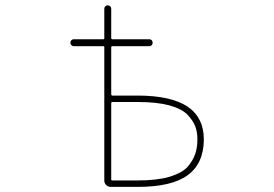

<svg xmlns="http://www.w3.org/2000/svg" viewBox="-20 -733 1040 729"><path d="M400.4 -23.4Q390.6 -23.4 383.3 -30.3Q376 -37.1 376 -47.9V-553.7Q376 -557.6 372.1 -557.6H259.8Q254.9 -557.6 251 -561.5Q247.1 -565.4 247.1 -570.8Q247.1 -576.2 251 -580.1Q254.9 -584 259.8 -584H372.1Q376 -584 376 -587.9V-700.2Q376 -705.1 379.9 -709Q383.8 -712.9 389.2 -712.9Q394.5 -712.9 398.4 -709Q402.3 -705.1 402.3 -700.2V-587.9Q402.3 -584 407.2 -584H546.9Q552.7 -584 556.2 -580.1Q559.6 -576.2 559.6 -570.8Q559.6 -565.4 556.2 -561.5Q552.7 -557.6 546.9 -557.6H407.2Q402.3 -557.6 402.3 -553.7V-375Q402.3 -370.1 407.2 -370.1H502.9Q628.9 -370.1 692.4 -328.1Q722.7 -307.6 738.3 -276.4Q753.9 -245.1 753.9 -204.1Q753.9 -158.2 738.3 -124Q723.6 -90.8 693.4 -68.4Q632.8 -23.4 502.9 -23.4ZM402.3 -51.8Q402.3 -47.9 407.2 -47.9H502.9Q575.2 -47.9 623 -61.5Q670.9 -76.2 692.4 -99.6Q712.9 -124 721.2 -148.4Q729.5 -172.9 729.5 -204.1Q729.5 -231.4 721.7 -252.4Q713.9 -273.4 693.4 -295.9Q671.9 -319.3 623 -333Q575.2 -345.7 502.9 -345.7H407.2Q402.3 -345.7 402.3 -340.8Z"/></svg>

Font: Rounded-X Mgen+ 1mn thin
Style: Regular
Weight: 100
Designer: [Source Han Sans]
Ryoko NISHIZUKA  (kana & ideographs); Paul D. Hunt (Latin, Greek & Cyrillic); Wenlong ZHANG  (bopomofo
Version: Version 1.059.20150602